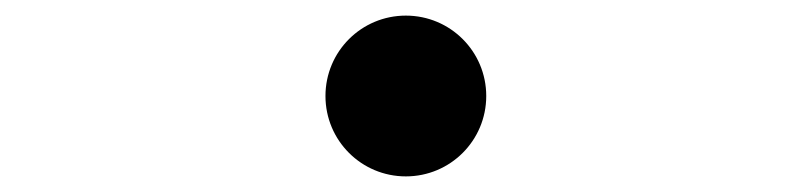

<svg xmlns="http://www.w3.org/2000/svg" viewBox="-20 -503 1040 246"><path d="M397 -380C397 -323 443 -277 500 -277C557 -277 603 -323 603 -380C603 -437 557 -483 500 -483C443 -483 397 -437 397 -380Z"/></svg>

Font: Noto Sans CJK JP DemiLight
Style: Regular
Weight: 350
Designer: Ryoko NISHIZUKA (kana & ideographs); Paul D. Hunt (Latin, Greek & Cyrillic); Wenlong ZHANG (bopomofo); Sandoll Communica
Foundry: Adobe Systems Incorporated
Version: Version 1.004;PS 1.004;hotconv 1.0.82;makeotf.lib2.5.63406